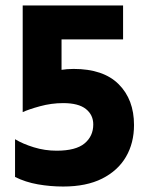

<svg xmlns="http://www.w3.org/2000/svg" viewBox="-20 -676 540 702"><path d="M63 -266Q84 -276 126 -287.5Q168 -299 211 -299Q267 -299 294 -277.5Q321 -256 321 -221Q321 -178 289 -151.5Q257 -125 187 -125Q144 -125 103.5 -137.5Q63 -150 35 -167V-29Q73 -10 118.5 -2Q164 6 211 6Q296 6 353.5 -23Q411 -52 440.5 -102.5Q470 -153 470 -219Q470 -312 414 -368Q358 -424 249 -424Q201 -424 151 -408.5Q101 -393 63 -370ZM430 -532V-656H63V-532ZM63 -617V-338H205V-617Z"/></svg>

Font: Hind Variable Light
Style: Regular
Weight: 300
Designer: Manushi Parikh, Satya Rajpurohit
Foundry: Indian Type Foundry
Version: Version 3.000